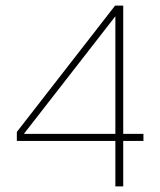

<svg xmlns="http://www.w3.org/2000/svg" viewBox="-20 -664 571 684"><path d="M391 0V-162H40V-194L390 -644H419V-187H491V-162H419V0ZM65 -187H391V-606Z"/></svg>

Font: Kanit Thin
Style: Regular
Weight: 250
Designer: Katatrad Team
Foundry: CadsonDemak
Version: Version 2.000; ttfautohint (v1.8.3)